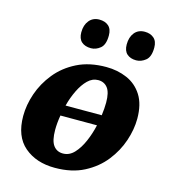

<svg xmlns="http://www.w3.org/2000/svg" viewBox="-114 -861 864 964"><g transform="rotate(15 318.0 -378.5)"><path d="M259 10Q162 10 100.5 -42.5Q39 -95 39 -201Q39 -258 59.5 -318Q80 -378 122 -430Q164 -482 228 -514Q292 -546 379 -546Q438 -546 487.5 -524.5Q537 -503 566.5 -456.5Q596 -410 596 -335Q596 -280 576 -220Q556 -160 515 -108Q474 -56 410.5 -23Q347 10 259 10ZM357 -472Q327 -472 303 -448.5Q279 -425 260.5 -387Q242 -349 231 -306H419Q424 -343 424 -373Q424 -426 406 -449Q388 -472 357 -472ZM280 -70Q313 -70 338 -96.5Q363 -123 381 -164.5Q399 -206 409 -251H219Q212 -210 212 -175Q212 -119 230 -94.5Q248 -70 280 -70ZM514 -617Q484 -617 466 -633Q448 -649 448 -682Q448 -720 467 -743.5Q486 -767 520 -767Q549 -767 567.5 -751Q586 -735 586 -702Q586 -654 563 -635.5Q540 -617 514 -617ZM279 -617Q248 -617 230 -633Q212 -649 212 -682Q212 -720 231.5 -743.5Q251 -767 284 -767Q314 -767 332 -751Q350 -735 350 -702Q350 -654 327.5 -635.5Q305 -617 279 -617Z"/></g></svg>

Font: Noto Serif ExtraBold
Style: Italic
Weight: 800
Italic angle: -12°
Designer: Monotype Design Team
Foundry: Monotype Imaging Inc.
Version: Version 2.013